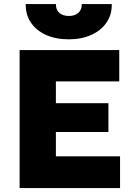

<svg xmlns="http://www.w3.org/2000/svg" viewBox="-20 -954 682 974"><path d="M79.5 0V-700H585V-541H263.5V-430.5H530V-284.5H263.5V-161H589V0ZM329.5 -754.5Q262.5 -754.5 213 -777Q163.5 -799.5 136.5 -839.8Q109.5 -880 110.5 -933.5H264Q262.5 -906.5 280 -889.8Q297.5 -873 329.5 -873Q361 -873 378.5 -889.8Q396 -906.5 394.5 -933.5H547Q548 -880 520.5 -839.8Q493 -799.5 443.2 -777Q393.5 -754.5 329.5 -754.5Z"/></svg>

Font: Geologica Cursive ExtraBold
Style: Regular
Weight: 800
Designer: Sindre Bremnes, Frode Helland
Foundry: Monokrom Skriftforlag AS
Version: Version 1.010;gftools[0.9.28]